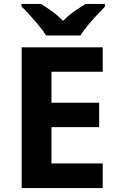

<svg xmlns="http://www.w3.org/2000/svg" viewBox="-20 -954 600 974"><path d="M501 0H90V-714H501V-590H241V-433H483V-309H241V-125H501ZM214 -774Q200 -797 177.5 -824Q155 -851 131.5 -877Q108 -903 89 -921V-934H188Q214 -918 244 -896.5Q274 -875 300 -848Q326 -875 357 -896.5Q388 -918 414 -934H513V-921Q495 -903 471 -877Q447 -851 424.5 -824Q402 -797 388 -774Z"/></svg>

Font: Noto Sans Malayalam
Style: Regular
Weight: 400
Designer: Jelle Bosma - Monotype Design Team
Foundry: Monotype Imaging Inc.
Version: Version 2.103